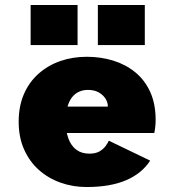

<svg xmlns="http://www.w3.org/2000/svg" viewBox="-20 -740 690 771"><path d="M327 11Q272.5 11 223.2 -6.5Q174 -24 136.2 -57.5Q98.5 -91 76.8 -139.8Q55 -188.5 55 -251Q55 -313.5 76 -362Q97 -410.5 134.8 -444Q172.5 -477.5 222 -494.8Q271.5 -512 328.5 -512Q385 -512 435 -496.5Q485 -481 523.2 -449.8Q561.5 -418.5 583.2 -370.8Q605 -323 605 -258.5Q605 -245.5 603.5 -231.2Q602 -217 599.5 -206H206V-312H413Q413 -312.5 413 -313Q413 -313.5 413 -314Q413 -328.5 403.8 -343.5Q394.5 -358.5 376.8 -368.8Q359 -379 333 -379Q313.5 -379 297 -371.5Q280.5 -364 268.8 -348.8Q257 -333.5 250.5 -309.5Q244 -285.5 244 -252.5Q244 -212.5 254.8 -183.5Q265.5 -154.5 286.5 -138.8Q307.5 -123 339 -123Q364 -123 379.8 -132.2Q395.5 -141.5 404.2 -153.8Q413 -166 417 -175L583 -95Q566.5 -69.5 542.8 -50Q519 -30.5 487.5 -16.8Q456 -3 416 4Q376 11 327 11ZM103 -720H291.5V-559H103ZM373 -720H561.5V-559H373Z"/></svg>

Font: Trispace Thin ExtraBold
Style: Regular
Weight: 800
Version: Version 1.210